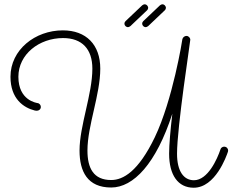

<svg xmlns="http://www.w3.org/2000/svg" viewBox="-20 -848 1087 898"><path d="M786 -316C777 -240 771 -171 771 -129C771 -30 812 30 886 30C987 30 1039 -117 1046 -138C1046 -140 1047 -142 1047 -144C1047 -153 1040 -162 1028 -162C1021 -162 1013 -157 1011 -149C996 -104 952 -5 887 -5C840 -5 808 -46 808 -129C808 -255 870 -651 870 -662C870 -671 862 -680 852 -680C843 -680 835 -673 833 -665C833 -662 788 -381 704 -206C627 -46 556 -6 500 -6C417 -6 389 -62 389 -144C389 -260 449 -405 449 -527C449 -639 383 -706 274 -706C144 -706 29 -615 29 -489C29 -385 91 -344 143 -331C144 -331 151 -330 152 -330C162 -330 171 -337 171 -348C171 -356 165 -365 155 -366C151 -367 66 -378 66 -489C66 -594 163 -670 275 -670C364 -670 412 -618 412 -527C412 -408 352 -259 352 -144C352 -46 389 29 500 29C604 29 710 -82 786 -316ZM567 -749C564 -746 562 -742 562 -737C562 -729 569 -721 579 -721C582 -721 586 -723 590 -726L668 -800C671 -803 673 -807 673 -811C673 -820 665 -828 657 -828C653 -828 649 -826 645 -823ZM650 -749C647 -746 645 -742 645 -737C645 -729 652 -721 662 -721C665 -721 669 -723 673 -726L751 -800C754 -803 756 -807 756 -811C756 -820 748 -828 740 -828C736 -828 732 -826 728 -823Z"/></svg>

Font: Sacramento
Style: Regular
Weight: 400
Designer: Astigmatic (AOETI)
Foundry: Astigmatic (AOETI)
Version: Version 1.000